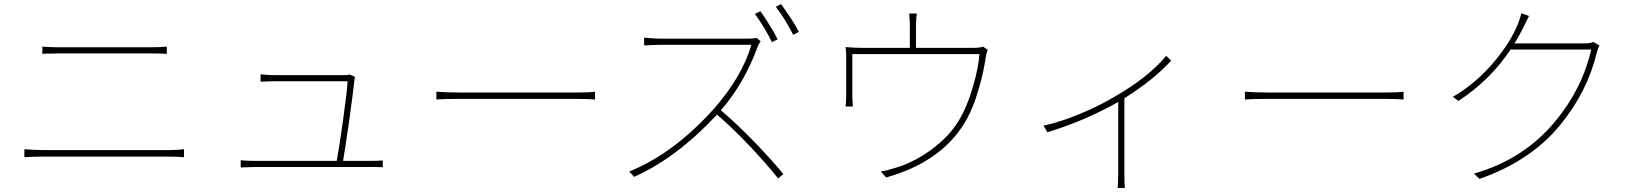

<svg xmlns="http://www.w3.org/2000/svg" viewBox="-20 -851 7990 938"><path d="M99 -122Q157 -118 183 -118H807Q847 -118 879 -122V-83Q843 -86 807 -86H183Q163 -86 140 -85L120 -84L99 -83ZM187 -623 206 -622 225 -621Q248 -620 266 -620H709Q756 -620 795 -623V-588Q769 -590 709 -590H266Q246 -590 225 -589H206L187 -588Z M1790 -65Q1818 -65 1850 -67V-34Q1839 -35 1822 -35H1224Q1200 -35 1156 -33V-68Q1189 -65 1224 -65H1625Q1637 -129 1656 -264Q1677 -415 1678 -454H1314Q1295 -454 1253 -452V-488Q1295 -484 1313 -484H1664Q1683 -484 1689 -487L1715 -475Q1711 -463 1711 -455Q1705 -399 1686 -262Q1667 -129 1656 -65Z M2112 -403Q2160 -399 2230 -399H2789Q2825 -399 2851 -400Q2871 -401 2887 -403V-365H2880L2871 -366Q2860 -366 2850 -367Q2821 -368 2790 -368H2230Q2150 -368 2112 -365Z M3751 -645Q3718 -714 3668 -783L3695 -796Q3716 -767 3738 -731Q3764 -690 3779 -659ZM3696 -649Q3693 -645 3688 -637Q3683 -628 3682 -624Q3616 -444 3502 -312Q3581 -245 3670 -153Q3748 -72 3807 -1L3782 21Q3724 -51 3647 -133Q3558 -227 3483 -291Q3285 -79 3078 13L3054 -13Q3272 -101 3468 -320Q3604 -474 3651 -632H3211Q3181 -632 3127 -629V-667Q3179 -662 3211 -662H3630Q3661 -662 3676 -666ZM3796 -831Q3817 -802 3842 -764Q3869 -723 3883 -695L3855 -681Q3813 -763 3770 -818Z M4805 -608Q4800 -596 4795 -567Q4791 -539 4784 -505Q4775 -462 4763 -422Q4733 -316 4692 -250Q4576 -59 4309 16L4283 -13Q4310 -17 4348 -29Q4440 -55 4526 -117Q4616 -182 4664 -262Q4705 -329 4734 -430Q4760 -519 4765 -587H4144V-376Q4144 -365 4145 -353Q4146 -339 4147 -331H4111Q4112 -338 4113 -352Q4114 -365 4114 -375V-587Q4113 -608 4111 -621Q4159 -617 4196 -617H4425V-727Q4425 -738 4424 -754Q4423 -772 4422 -785H4459Q4457 -772 4456 -754Q4455 -739 4455 -727V-617H4729Q4767 -617 4783 -623Z M5702 -555Q5616 -461 5473 -371V1Q5473 50 5476 67H5440Q5440 62 5441 56Q5441 48 5442 39Q5443 18 5443 1V-353L5429 -345Q5272 -258 5097 -205L5078 -237Q5165 -256 5264 -298Q5346 -332 5419 -375Q5591 -473 5677 -578Z M6062 -403Q6110 -399 6180 -399H6739Q6775 -399 6801 -400Q6821 -401 6837 -403V-365H6830L6821 -366Q6810 -366 6800 -367Q6771 -368 6740 -368H6180Q6100 -368 6062 -365Z M7794 -629Q7791 -623 7786 -611L7783 -601Q7782 -597 7781 -594Q7735 -402 7601 -239Q7457 -64 7208 23L7181 -3Q7422 -71 7577 -257Q7710 -417 7754 -609H7360Q7259 -458 7105 -358L7078 -378Q7194 -445 7286 -557Q7360 -647 7395 -732Q7399 -741 7404 -757Q7410 -774 7412 -786L7450 -773Q7445 -763 7436 -745L7429 -731L7423 -718Q7399 -671 7379 -639H7720Q7750 -639 7764 -646Z"/></svg>

Font: Noto Sans CJK TC Thin
Style: Regular
Weight: 250
Designer: Ryoko NISHIZUKA ???? (kana & ideographs); Paul D. Hunt (Latin, Greek & Cyrillic); Wenlong ZHANG ??? (bopomofo); Sandoll 
Foundry: Adobe Systems Incorporated
Version: Version 1.004 January 19, 2016